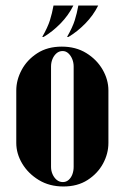

<svg xmlns="http://www.w3.org/2000/svg" viewBox="-20 -670 450 696"><path d="M39 -152Q39 -113 60.5 -77Q82 -41 120.5 -17.5Q159 6 210 6Q261 6 297.5 -17.5Q334 -41 353.5 -77Q373 -113 373 -152V-342Q373 -381 352 -417.5Q331 -454 293 -477.5Q255 -501 204 -501Q152 -501 115 -477Q78 -453 58.5 -416.5Q39 -380 39 -342ZM165 -429Q165 -443 170 -455.5Q175 -468 184.5 -476.5Q194 -485 207 -485Q219 -485 228 -476.5Q237 -468 242 -455.5Q247 -443 247 -429V-65Q247 -51 242.5 -38.5Q238 -26 229 -18Q220 -10 208 -10Q195 -10 185.5 -18Q176 -26 170.5 -38.5Q165 -51 165 -65ZM138 -536Q170 -555 199 -584.5Q228 -614 246 -650H174Q169 -622 161 -596.5Q153 -571 133 -536ZM228 -536Q260 -555 289 -584.5Q318 -614 336 -650H264Q259 -622 251 -596.5Q243 -571 223 -536Z"/></svg>

Font: Emberly Black
Style: Regular
Weight: 900
Designer: Rajesh Rajput
Foundry: Rajesh Rajput
Version: Version 1.000